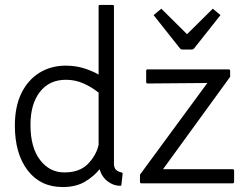

<svg xmlns="http://www.w3.org/2000/svg" viewBox="-20 -820 1000 775"><path d="M470 -74Q470 -70 465 -70Q438 -70 414.5 -88Q391 -106 382 -137Q360 -109 323.5 -87Q287 -65 233 -65Q143 -65 91.5 -132.5Q40 -200 40 -313Q40 -390 66.5 -444Q93 -498 139.5 -526.5Q186 -555 245 -555Q285 -555 318.5 -544.5Q352 -534 378 -519V-795Q378 -800 383 -800H435Q440 -800 440 -795V-159Q440 -142 449 -134Q458 -126 471 -124Q475 -123 475 -118ZM378 -235V-446Q351 -468 317.5 -483Q284 -498 246 -498Q179 -498 141 -449Q103 -400 103 -316Q103 -225 141.5 -174.5Q180 -124 240 -124Q301 -124 334.5 -158Q368 -192 378 -235ZM551 -80Q545 -80 545 -86V-115L817 -485L576 -483Q570 -483 570 -489V-534Q570 -540 576 -540H903Q909 -540 909 -534V-510L638 -137H919Q925 -137 925 -131V-86Q925 -80 919 -80ZM600 -759 631 -785 735 -682 839 -785 870 -759 763 -624Q759 -620 755 -620H715Q711 -620 707 -624Z"/></svg>

Font: Gowun Dodum
Style: Regular
Weight: 400
Designer: Yanghee Ryu
Foundry: Yanghee Ryu
Version: Version 2.000